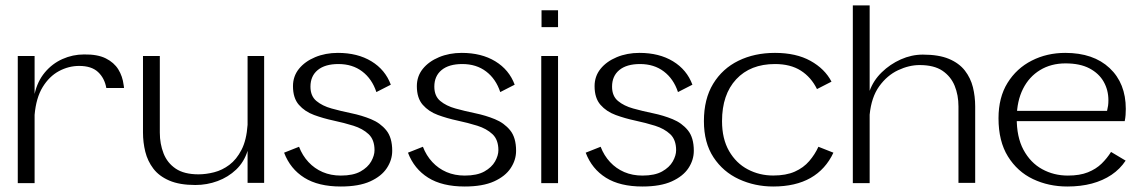

<svg xmlns="http://www.w3.org/2000/svg" viewBox="-20 -680 4240 713"><path d="M46 0V-472H108.5V-331.1Q118.9 -377.9 146.4 -410.9Q173.9 -443.8 212 -460.8Q250.1 -477.8 292 -477.8Q342.2 -478.6 372.9 -463.2Q403.5 -447.9 419.4 -422.2Q435.2 -396.6 439.1 -364.5Q439.9 -362.1 439.9 -359.6Q439.9 -357.1 440.5 -353.3H374.8Q368.3 -390 344 -412.6Q319.8 -435.2 274 -435.2Q235 -435.2 198.9 -415.9Q162.9 -396.5 138.5 -356.7Q114.1 -316.9 108.5 -253.6V0Z M705.5 7Q646.8 7 608.6 -9.5Q570.4 -26 549.3 -54Q528.2 -81.9 519.6 -116.4Q511 -151 511 -188V-472H573.5V-187.6Q573.5 -145.8 587.4 -110.3Q601.2 -74.9 632.6 -53.7Q664 -32.6 717.1 -32.6Q745.1 -32.6 775.2 -40.3Q805.4 -48 831.9 -67.9Q858.4 -87.8 876.9 -123.7Q895.5 -159.6 899.4 -216.5V-472H960.9V-0.8H899.4V-119.9Q886.4 -78.3 856.9 -50.2Q827.3 -22.1 788 -7.6Q748.7 7 705.5 7Z M1234.7 -483.6Q1307.8 -483.6 1359.2 -452.4Q1410.7 -421.1 1431.3 -365.5L1377.7 -338.1Q1361.5 -387.1 1325.2 -414.6Q1288.9 -442.2 1236.6 -442.2Q1187 -442.2 1159.9 -419.9Q1132.9 -397.6 1132.9 -358.3Q1132.9 -323.3 1155 -305Q1177.1 -286.6 1211.4 -277.1Q1245.8 -267.5 1284.6 -259.5Q1323.4 -251.5 1357.8 -237.4Q1392.3 -223.3 1414.4 -196.2Q1436.5 -169.2 1436.5 -120Q1436.5 -85.9 1416.5 -55.7Q1396.6 -25.4 1354.7 -6.4Q1312.7 12.6 1245.7 12.6Q1162.3 12.6 1110.2 -20Q1058 -52.6 1035 -113L1090.5 -135Q1103 -102.3 1125.5 -78.2Q1147.9 -54.1 1178.3 -41Q1208.7 -28 1245.7 -28Q1291.4 -28 1318.7 -43.2Q1346 -58.5 1358.4 -80.5Q1370.8 -102.6 1370.8 -122.1Q1370.8 -161.2 1348.8 -181.8Q1326.8 -202.3 1292.5 -213.1Q1258.1 -223.8 1219.3 -232.1Q1180.5 -240.4 1146.3 -253Q1112 -265.6 1090 -290.7Q1068 -315.7 1068 -360.1Q1068 -396.8 1090.1 -424.3Q1112.3 -451.8 1150.4 -467.7Q1188.5 -483.6 1234.7 -483.6Z M1694.7 -483.6Q1767.8 -483.6 1819.2 -452.4Q1870.7 -421.1 1891.3 -365.5L1837.7 -338.1Q1821.5 -387.1 1785.2 -414.6Q1748.9 -442.2 1696.6 -442.2Q1647 -442.2 1619.9 -419.9Q1592.9 -397.6 1592.9 -358.3Q1592.9 -323.3 1615 -305Q1637.1 -286.6 1671.4 -277.1Q1705.8 -267.5 1744.6 -259.5Q1783.4 -251.5 1817.8 -237.4Q1852.3 -223.3 1874.4 -196.2Q1896.5 -169.2 1896.5 -120Q1896.5 -85.9 1876.5 -55.7Q1856.6 -25.4 1814.7 -6.4Q1772.7 12.6 1705.7 12.6Q1622.3 12.6 1570.2 -20Q1518 -52.6 1495 -113L1550.5 -135Q1563 -102.3 1585.5 -78.2Q1607.9 -54.1 1638.3 -41Q1668.7 -28 1705.7 -28Q1751.4 -28 1778.7 -43.2Q1806 -58.5 1818.4 -80.5Q1830.8 -102.6 1830.8 -122.1Q1830.8 -161.2 1808.8 -181.8Q1786.8 -202.3 1752.5 -213.1Q1718.1 -223.8 1679.3 -232.1Q1640.5 -240.4 1606.3 -253Q1572 -265.6 1550 -290.7Q1528 -315.7 1528 -360.1Q1528 -396.8 1550.1 -424.3Q1572.3 -451.8 1610.4 -467.7Q1648.5 -483.6 1694.7 -483.6Z M1990 0V-472H2052.3V0ZM1991 -579.3V-641.9H2052.3V-579.3Z M2354.7 -483.6Q2427.8 -483.6 2479.2 -452.4Q2530.7 -421.1 2551.3 -365.5L2497.7 -338.1Q2481.5 -387.1 2445.2 -414.6Q2408.9 -442.2 2356.6 -442.2Q2307 -442.2 2279.9 -419.9Q2252.9 -397.6 2252.9 -358.3Q2252.9 -323.3 2275 -305Q2297.1 -286.6 2331.4 -277.1Q2365.8 -267.5 2404.6 -259.5Q2443.4 -251.5 2477.8 -237.4Q2512.3 -223.3 2534.4 -196.2Q2556.5 -169.2 2556.5 -120Q2556.5 -85.9 2536.6 -55.7Q2516.6 -25.4 2474.6 -6.4Q2432.7 12.6 2365.7 12.6Q2282.3 12.6 2230.2 -20Q2178 -52.6 2155 -113L2210.5 -135Q2223 -102.3 2245.5 -78.2Q2267.9 -54.1 2298.3 -41Q2328.7 -28 2365.7 -28Q2411.4 -28 2438.7 -43.2Q2466 -58.5 2478.4 -80.5Q2490.8 -102.6 2490.8 -122.1Q2490.8 -161.2 2468.8 -181.8Q2446.8 -202.3 2412.5 -213.1Q2378.1 -223.8 2339.3 -232.1Q2300.5 -240.4 2266.3 -253Q2232 -265.6 2210 -290.7Q2188 -315.7 2188 -360.1Q2188 -396.8 2210.1 -424.3Q2232.3 -451.8 2270.4 -467.7Q2308.5 -483.6 2354.7 -483.6Z M2851.3 12.6Q2783.1 12.6 2724.1 -14.6Q2665.2 -41.8 2629.6 -95.8Q2594 -149.8 2594 -230.2Q2594 -312.4 2628.3 -368.8Q2662.6 -425.2 2722.2 -454.4Q2781.8 -483.6 2858 -483.6Q2936.5 -483.6 2989.8 -454Q3043 -424.5 3067.8 -376.8L3013.9 -349.2Q2992.2 -393.4 2953.8 -417.8Q2915.4 -442.2 2858 -442.2Q2766.6 -442.2 2713.9 -385.6Q2661.3 -329 2661.3 -230.2Q2661.3 -164.4 2687.5 -119Q2713.7 -73.7 2757 -51Q2800.3 -28.2 2851.3 -28.2Q2899 -28.2 2931.6 -42.7Q2964.1 -57.2 2985.1 -81.8Q3006.2 -106.4 3019.2 -135L3074.9 -113Q3046 -51.1 2990.1 -19.2Q2934.1 12.6 2851.3 12.6Z M3147 0V-660H3209.5V-342.7Q3223.5 -381.4 3254.3 -411.4Q3285.2 -441.5 3325.1 -459.4Q3365.1 -477.2 3406.9 -477.2Q3465.9 -477.2 3503.8 -461.4Q3541.6 -445.5 3563.1 -417.9Q3584.5 -390.2 3593 -356Q3601.4 -321.7 3601.4 -284.9V-0.8H3539.3V-284.9Q3539.3 -326.7 3525.2 -361.4Q3511 -396.1 3479.8 -417.3Q3448.5 -438.4 3395.1 -438.4Q3355.9 -438.4 3315.1 -419.3Q3274.3 -400.1 3245.1 -359.7Q3215.9 -319.2 3209.5 -254.2V0Z M3750.5 -268.4H4091.1Q4093.7 -278.9 4094.9 -287.8Q4096.1 -296.6 4096.1 -307.8Q4096.1 -345.5 4078.6 -376.4Q4061.2 -407.3 4025.9 -426Q3990.7 -444.6 3936.8 -444.6Q3883.2 -444.6 3842.4 -419.8Q3801.5 -395 3778.9 -349.9Q3756.3 -304.7 3755.7 -244Q3754.9 -171.7 3780.7 -123.7Q3806.6 -75.7 3849.9 -51.9Q3893.3 -28 3945.5 -28Q3989.8 -28 4020.1 -40.2Q4050.4 -52.4 4070.9 -72.4Q4091.3 -92.4 4105.9 -115.8L4160.1 -83.5Q4139.4 -52.2 4107.5 -30.7Q4075.5 -9.3 4034.5 1.7Q3993.4 12.6 3943.6 12.6Q3874 12.6 3816 -15Q3758 -42.6 3723 -99Q3688 -155.4 3688 -240.8Q3688 -318.2 3721.5 -372.2Q3755 -426.2 3811.4 -454.9Q3867.8 -483.6 3936 -483.6Q4040.5 -483.6 4100.6 -427.2Q4160.7 -370.8 4160.7 -275.6Q4160.7 -264.3 4159.9 -253.2Q4159.1 -242.1 4156.7 -230.2H3749.7Z"/></svg>

Font: Panamera Thin
Style: Regular
Weight: 100
Designer: Bastien Sozeau
Foundry: NBR — Bastien Sozeau
Version: Version 3.003;gftools[0.9.33]